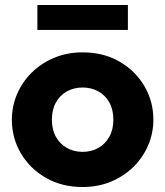

<svg xmlns="http://www.w3.org/2000/svg" viewBox="-20 -735 663 770"><path d="M311.4 15Q228 15 164 -21.8Q100 -58.6 63.8 -120Q27.6 -181.4 27.6 -255Q27.6 -308.5 48.3 -357.2Q69 -405.9 107 -443.6Q145 -481.2 197 -503.1Q249 -525 311.4 -525Q394.8 -525 458.8 -488.2Q522.8 -451.4 558.9 -390Q595.1 -328.6 595.1 -255Q595.1 -201.5 574.4 -152.8Q553.8 -104.1 515.8 -66.4Q477.8 -28.8 425.9 -6.9Q374.1 15 311.4 15ZM311.4 -126Q346.5 -126 374.4 -141.8Q402.4 -157.5 418.5 -186.4Q434.6 -215.2 434.6 -255Q434.6 -294.8 418.7 -323.7Q402.8 -352.6 374.8 -368.3Q346.9 -384 311.4 -384Q275.9 -384 247.9 -368.3Q220 -352.6 204.1 -323.7Q188.1 -294.8 188.1 -255Q188.1 -215.2 204.2 -186.4Q220.4 -157.5 248.3 -141.8Q276.2 -126 311.4 -126ZM129.9 -615V-715H492.9V-615Z"/></svg>

Font: Geologica-Sharp
Style: Regular
Weight: 100
Designer: Sindre Bremnes, Frode Helland
Foundry: Monokrom Skriftforlag AS
Version: Version 1.010;gftools[0.9.28]